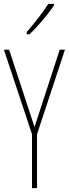

<svg xmlns="http://www.w3.org/2000/svg" viewBox="-20 -970 355 990"><path d="M158 -315 288 -714H315L171 -278V0H145V-278L0 -714H27ZM259 -943Q243 -919 220.5 -891Q198 -863 175 -837.5Q152 -812 132 -793H118V-805Q152 -845 178 -878Q204 -911 229 -950H259Z"/></svg>

Font: Noto Sans Sinhala UI ExtraCondensed Thin
Style: Regular
Weight: 100
Width: 2
Designer: Jelle Bosma - Monotype Design Team
Foundry: Monotype Imaging Inc.
Version: Version 2.006; ttfautohint (v1.8.4.7-5d5b)